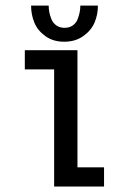

<svg xmlns="http://www.w3.org/2000/svg" viewBox="-20 -684 490 704"><path d="M339 -663.5Q339 -630.5 326.8 -601.5Q314.5 -572.5 285.5 -551.8Q256.5 -531 215.5 -531Q174.5 -531 146 -551.8Q117.5 -572.5 105.8 -601.5Q94 -630.5 94 -663.5H158.5Q158.5 -652.5 160.5 -641Q162.5 -629.5 168 -615Q173.5 -600.5 186 -591.2Q198.5 -582 216.5 -582Q235 -582 247.5 -591.2Q260 -600.5 265.2 -615Q270.5 -629.5 272.5 -641Q274.5 -652.5 274.5 -663.5ZM264 -70.5H361.5V0H178.5V-429.5H71V-500H264Z"/></svg>

Font: League Mono Condensed
Style: Regular
Weight: 400
Width: 1
Designer: Tyler Finck
Foundry: The League of Moveable Type / Tyler Finck
Version: Version 2.210